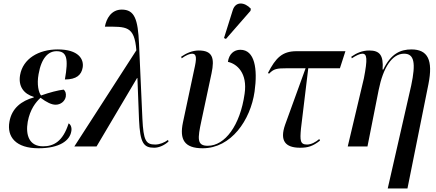

<svg xmlns="http://www.w3.org/2000/svg" viewBox="-20 -824 2453 1080"><path d="M197 10C316 10 373 -34 381 -85C385 -104 379 -123 366 -130C333 -26 280 -1 222 -1C144 -1 123 -65 136 -139C149 -209 181 -249 208 -274C243 -248 270 -235 293 -235C321 -235 345 -254 350 -280C353 -300 347 -313 338 -320C306 -316 262 -305 211 -287C198 -302 186 -348 197 -407C213 -499 252 -536 298 -536C356 -536 366 -495 345 -377C411 -377 438 -403 445 -444C453 -491 422 -546 305 -546C196 -546 109 -493 93 -402C82 -339 113 -296 170 -279V-276C102 -257 46 -216 33 -139C18 -54 69 10 197 10Z M398 0H523L751 -385H753L762 -150C768 -19 788 7 847 7C875 7 905 -7 928 -28L925 -37C905 -22 878 -11 853 -11C800 -11 787 -34 781 -156L762 -578C756 -716 737 -770 665 -770C605 -770 578 -718 570 -674C691 -674 736 -680 747 -541Z M1251 -605 1389 -763 1391 -775C1357 -812 1305 -819 1289 -766L1240 -610ZM1120 10C1280 10 1389 -148 1412 -309C1430 -437 1413 -544 1332 -544C1296 -544 1268 -520 1262 -476C1313 -465 1373 -413 1356 -297C1331 -118 1245 -4 1149 -4C1087 -4 1091 -43 1113 -145L1170 -412C1188 -497 1176 -540 1098 -540C1062 -540 1028 -525 999 -505L1002 -496C1028 -515 1049 -522 1061 -522C1087 -521 1087 -496 1072 -431L1009 -135C989 -39 1017 10 1120 10Z M1668 7C1712 7 1739 -1 1780 -33L1776 -42C1755 -24 1730 -11 1707 -11C1668 -11 1667 -34 1673 -101L1714 -440H1892L1923 -536H1648C1568 -536 1531 -499 1487 -413L1494 -410C1520 -437 1537 -440 1594 -440H1699L1584 -123C1552 -32 1585 7 1668 7Z M2161 236H2272L2390 -351C2417 -487 2386 -546 2294 -546C2234 -546 2179 -523 2136 -433H2132C2138 -513 2116 -540 2057 -540C2018 -540 1986 -526 1956 -505L1959 -496C1983 -512 2005 -522 2018 -522C2045 -522 2048 -493 2027 -384L1936 0H2047L2110 -318C2135 -443 2185 -522 2253 -522C2310 -522 2320 -470 2293 -343Z"/></svg>

Font: Noto Serif Display Condensed Medium
Style: Italic
Weight: 500
Width: 3
Italic angle: -12°
Designer: Monotype Design Team
Foundry: Monotype Imaging Inc.
Version: Version 2.009